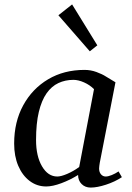

<svg xmlns="http://www.w3.org/2000/svg" viewBox="-20 -832 597 868"><path d="M390 16Q365 16 349 0Q333 -16 333 -41Q298 -19 258 -4Q218 11 189 11Q147 11 114 -14Q81 -39 62.5 -82.5Q44 -126 44 -183Q44 -281 85 -356Q126 -431 197.5 -473.5Q269 -516 362 -516Q390 -516 416 -506.5Q442 -497 459 -486L502 -460L431 -96Q430 -89 429 -82Q428 -75 428 -70Q428 -54 436.5 -44Q445 -34 458 -34Q469 -34 485 -40.5Q501 -47 516 -57L531 -31Q499 -10 459 3Q419 16 390 16ZM239 -34Q256 -34 284 -46Q312 -58 338 -77L405 -429Q386 -448 360 -459.5Q334 -471 312 -471Q275 -471 244 -456.5Q213 -442 190.5 -410Q168 -378 155.5 -326Q143 -274 143 -199Q143 -126 170 -80Q197 -34 239 -34ZM386 -600 244 -763 306 -812 420 -627Z"/></svg>

Font: Wittgenstein
Style: Italic
Weight: 400
Italic angle: -11°
Designer: Jörg Drees
Foundry: Jörg Drees
Version: Version 1.500